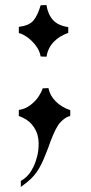

<svg xmlns="http://www.w3.org/2000/svg" viewBox="-20 -540 363 765"><path d="M55 -78V-102Q80 -105 102 -122Q124 -139 136 -159Q141 -167 144.5 -174Q148 -181 150 -188L173 -189Q179 -159 202 -136Q225 -113 260 -101V-79Q258 -77 256.5 -76.5Q255 -76 253 -76Q237 -70 220 -52Q203 -34 181 24Q176 38 171.5 50.5Q167 63 162 74Q147 115 127 144.5Q107 174 68 201Q67 202 65.5 203Q64 204 63 205V181Q89 166 104 141.5Q119 117 126 90Q131 74 132.5 59Q134 44 134 31Q134 23 133 15.5Q132 8 130 0Q125 -22 107.5 -43.5Q90 -65 55 -78ZM165 -520Q171 -483 191 -460.5Q211 -438 252 -432V-409Q217 -397 194 -373Q171 -349 165 -314L142 -315Q138 -339 121 -360.5Q104 -382 84 -395Q76 -400 69 -403.5Q62 -407 55 -408V-433Q96 -438 113 -458Q130 -478 142 -519Z"/></svg>

Font: Fette UNZ Fraktur
Style: Regular
Weight: 900
Foundry: UNZ1 Extensions by Catfonts.de
Version: Version 0.000 2012 initial release